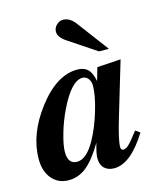

<svg xmlns="http://www.w3.org/2000/svg" viewBox="-129 -777 736 871"><g transform="rotate(-15 239.5 -341.5)"><path d="M435 -127 456 -112Q378 14 300 14Q271 14 254 -2.5Q237 -19 237 -50Q237 -71 251 -119Q209 -48 171 -17.5Q133 13 87 13Q38 13 8.5 -22Q-21 -57 -21 -114Q-21 -231 66 -345Q155 -462 252 -462Q284 -462 301.5 -445Q319 -428 326 -390H327L344 -449L455 -456L380 -205Q350 -106 350 -72Q350 -57 362 -57Q374 -57 389 -71.5Q404 -86 435 -127ZM303 -373Q303 -393 292.5 -406.5Q282 -420 266 -420Q214 -420 158 -305Q133 -254 117.5 -199.5Q102 -145 102 -115Q102 -58 145 -58Q190 -58 231 -133Q260 -185 281.5 -256.5Q303 -328 303 -373ZM416 -516H370L238 -604Q204 -627 204 -652Q204 -670 217.5 -683.5Q231 -697 249 -697Q280 -697 305 -664Z"/></g></svg>

Font: STIX
Style: Bold Italic
Weight: 700
Italic angle: -16.33°
Designer: MicroPress Inc., with final additions and corrections provided by Coen Hoffman, Elsevier (retired)
Version: Version 1.1.1